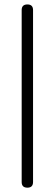

<svg xmlns="http://www.w3.org/2000/svg" viewBox="-20 -720 252 886"><path d="M132.5 120Q132.5 146 106.5 146Q80 146 80 120V-673.5Q80 -699.5 106.5 -699.5Q132.5 -699.5 132.5 -673.5Z"/></svg>

Font: Jura Light
Style: Regular
Weight: 400
Version: Version 5.106